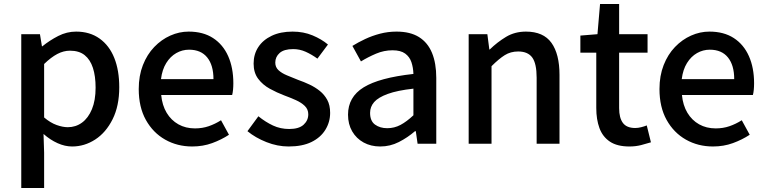

<svg xmlns="http://www.w3.org/2000/svg" viewBox="-20 -723 3856 966"><path d="M87 223V-551H181L191 -490H193Q230 -520 273 -542Q316 -564 363 -564Q432 -564 481 -529Q530 -494 555 -431.5Q580 -369 580 -284Q580 -190 546.5 -123Q513 -56 459 -21Q405 14 343 14Q307 14 270 -2.5Q233 -19 199 -49L202 45V223ZM321 -83Q361 -83 392.5 -106Q424 -129 442.5 -173.5Q461 -218 461 -282Q461 -340 447.5 -381.5Q434 -423 406 -445.5Q378 -468 332 -468Q300 -468 268.5 -451.5Q237 -435 202 -401V-132Q234 -105 265 -94Q296 -83 321 -83Z M947 14Q872 14 811 -20.5Q750 -55 714 -119.5Q678 -184 678 -275Q678 -342 699 -395.5Q720 -449 756 -486.5Q792 -524 837 -544Q882 -564 929 -564Q1002 -564 1052 -531.5Q1102 -499 1128 -440.5Q1154 -382 1154 -304Q1154 -287 1152.5 -271.5Q1151 -256 1148 -245H791Q796 -193 818.5 -155.5Q841 -118 877.5 -97.5Q914 -77 961 -77Q998 -77 1030 -88Q1062 -99 1092 -118L1132 -45Q1094 -20 1047.5 -3Q1001 14 947 14ZM790 -325H1054Q1054 -395 1022.5 -434Q991 -473 931 -473Q897 -473 867 -456Q837 -439 816.5 -406Q796 -373 790 -325Z M1432 14Q1376 14 1320.5 -8Q1265 -30 1225 -63L1280 -138Q1316 -109 1353.5 -91.5Q1391 -74 1435 -74Q1484 -74 1507.5 -95.5Q1531 -117 1531 -148Q1531 -173 1513.5 -190Q1496 -207 1468 -219.5Q1440 -232 1410 -243Q1373 -257 1337.5 -276.5Q1302 -296 1279 -326.5Q1256 -357 1256 -403Q1256 -450 1279.5 -486Q1303 -522 1347 -543Q1391 -564 1452 -564Q1507 -564 1552.5 -545Q1598 -526 1630 -499L1577 -428Q1548 -449 1518 -462.5Q1488 -476 1455 -476Q1409 -476 1387 -456.5Q1365 -437 1365 -408Q1365 -385 1381 -370Q1397 -355 1423.5 -344Q1450 -333 1480 -321Q1509 -311 1537.5 -297.5Q1566 -284 1589 -265.5Q1612 -247 1626.5 -220.5Q1641 -194 1641 -155Q1641 -109 1617 -70Q1593 -31 1547 -8.5Q1501 14 1432 14Z M1893 14Q1846 14 1809.5 -6Q1773 -26 1752 -62Q1731 -98 1731 -146Q1731 -235 1809.5 -283.5Q1888 -332 2060 -351Q2059 -383 2050 -410Q2041 -437 2018.5 -453.5Q1996 -470 1955 -470Q1912 -470 1872 -453Q1832 -436 1796 -414L1753 -492Q1782 -510 1817 -526.5Q1852 -543 1892 -553.5Q1932 -564 1975 -564Q2044 -564 2088 -536.5Q2132 -509 2153.5 -457Q2175 -405 2175 -331V0H2081L2072 -63H2068Q2031 -31 1987 -8.5Q1943 14 1893 14ZM1928 -78Q1964 -78 1995 -94.5Q2026 -111 2060 -143V-277Q1979 -268 1931 -250.5Q1883 -233 1862.5 -209.5Q1842 -186 1842 -155Q1842 -114 1867 -96Q1892 -78 1928 -78Z M2338 0V-551H2432L2442 -474H2444Q2482 -511 2526 -537.5Q2570 -564 2626 -564Q2714 -564 2754.5 -507.5Q2795 -451 2795 -346V0H2680V-332Q2680 -403 2658 -433.5Q2636 -464 2587 -464Q2549 -464 2519.5 -445.5Q2490 -427 2453 -390V0Z M3147 14Q3085 14 3048.5 -10.5Q3012 -35 2996 -78.5Q2980 -122 2980 -180V-458H2900V-544L2986 -551L2999 -703H3095V-551H3238V-458H3095V-179Q3095 -130 3114 -104.5Q3133 -79 3176 -79Q3190 -79 3206 -83Q3222 -87 3234 -92L3255 -7Q3233 0 3205.5 7Q3178 14 3147 14Z M3567 14Q3492 14 3431 -20.5Q3370 -55 3334 -119.5Q3298 -184 3298 -275Q3298 -342 3319 -395.5Q3340 -449 3376 -486.5Q3412 -524 3457 -544Q3502 -564 3549 -564Q3622 -564 3672 -531.5Q3722 -499 3748 -440.5Q3774 -382 3774 -304Q3774 -287 3772.5 -271.5Q3771 -256 3768 -245H3411Q3416 -193 3438.5 -155.5Q3461 -118 3497.5 -97.5Q3534 -77 3581 -77Q3618 -77 3650 -88Q3682 -99 3712 -118L3752 -45Q3714 -20 3667.5 -3Q3621 14 3567 14ZM3410 -325H3674Q3674 -395 3642.5 -434Q3611 -473 3551 -473Q3517 -473 3487 -456Q3457 -439 3436.5 -406Q3416 -373 3410 -325Z"/></svg>

Font: Noto Sans TC Thin Medium
Style: Regular
Weight: 500
Version: Version 2.004-H2;hotconv 1.0.118;makeotfexe 2.5.65603